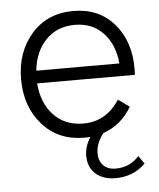

<svg xmlns="http://www.w3.org/2000/svg" viewBox="-51 -554 651 785"><g transform="rotate(-5 274.5 -162.0)"><path d="M492 104 515 137Q463 188 386 186Q337 184 308.5 157Q280 130 280 84Q280 46 304 9Q296 10 279 10Q172 10 107 -64Q42 -138 42 -250Q42 -362 107 -436Q172 -510 279 -510Q383 -510 445.5 -438.5Q508 -367 508 -254Q508 -237 507 -228H106Q112 -147 158.5 -97.5Q205 -48 281 -48Q374 -48 429 -133L475 -100Q433 -28 358 -2Q327 38 327 78Q327 109 345 128Q363 147 396 147Q454 147 492 104ZM280 -453Q207 -453 161 -405.5Q115 -358 107 -280H448Q441 -358 396.5 -405.5Q352 -453 280 -453Z"/></g></svg>

Font: Orkney Light
Style: Regular
Weight: 300
Designer: Samuel Oakes and Alfredo Marco Pradil
Foundry: Alfredo Marco Pradil
Version: 1.0; ttfautohint (v1.5)